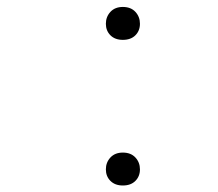

<svg xmlns="http://www.w3.org/2000/svg" viewBox="-20 -539 640 564"><path d="M291 -41.5Q291 -62 304.4 -76.4Q317.9 -90.8 340.8 -90.8Q364.3 -90.8 377.7 -76.4Q391.1 -62 391.1 -41.5Q391.1 -21 377.7 -7.6Q364.3 5.9 340.8 5.9Q317.9 5.9 304.4 -7.6Q291 -21 291 -41.5ZM291 -469.2Q291 -489.7 304.4 -504.2Q317.9 -518.6 340.8 -518.6Q364.3 -518.6 377.7 -504.2Q391.1 -489.7 391.1 -469.2Q391.1 -448.7 377.7 -435.3Q364.3 -421.9 340.8 -421.9Q317.9 -421.9 304.4 -435.3Q291 -448.7 291 -469.2Z"/></svg>

Font: Roboto Mono Light
Style: Regular
Weight: 300
Designer: Google
Version: Version 2.000985; 2015; ttfautohint (v1.3)